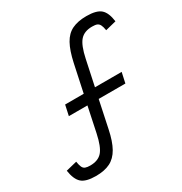

<svg xmlns="http://www.w3.org/2000/svg" viewBox="-207 -955 1053 1109"><g transform="rotate(-30 319.5 -400.0)"><path d="M113 14Q47 14 19 -11Q-9 -36 -18 -97L55 -115Q59 -90 65 -77Q71 -64 83 -59.5Q95 -55 115 -55Q168 -55 195 -86Q222 -117 239 -198L274 -364H150L165 -433H289L328 -616Q344 -690 368 -733.5Q392 -777 430.5 -795.5Q469 -814 526 -814Q593 -814 621 -789.5Q649 -765 657 -704L585 -686Q581 -711 574.5 -723.5Q568 -736 557 -740.5Q546 -745 524 -745Q472 -745 444.5 -714Q417 -683 400 -602L364 -433H542L527 -364H349L311 -184Q296 -111 271.5 -67.5Q247 -24 209 -5Q171 14 113 14Z"/></g></svg>

Font: Victor Mono
Style: Italic
Weight: 400
Italic angle: -12°
Monospace: yes
Designer: Rune Bjørnerås
Version: Version 1.561;gftools[0.9.30]